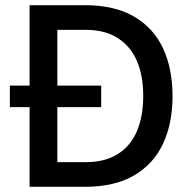

<svg xmlns="http://www.w3.org/2000/svg" viewBox="-20 -720 734 740"><path d="M18 -307V-390H370V-307ZM94 0V-700H307Q422 -700 497 -656Q572 -612 608.5 -533.5Q645 -455 645 -349Q645 -245 608.5 -166.5Q572 -88 497 -44Q422 0 307 0ZM201 -95H310Q384 -95 433.5 -126Q483 -157 507.5 -214Q532 -271 532 -350Q532 -429 507.5 -485.5Q483 -542 433.5 -573.5Q384 -605 310 -605H201Z"/></svg>

Font: Inclusive Sans Medium
Style: Regular
Weight: 500
Designer: Olivia King
Foundry: Olivia King
Version: Version 2.004